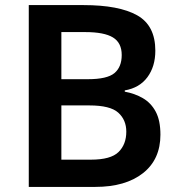

<svg xmlns="http://www.w3.org/2000/svg" viewBox="-20 -734 704 754"><path d="M308 -714Q447 -714 518.5 -674Q590 -634 590 -535Q590 -473 559 -431Q528 -389 470 -379V-374Q509 -367 541 -348.5Q573 -330 591.5 -295.5Q610 -261 610 -205Q610 -108 541.5 -54Q473 0 354 0H93V-714ZM325 -423Q401 -423 429.5 -447Q458 -471 458 -518Q458 -566 423.5 -587Q389 -608 315 -608H221V-423ZM221 -320V-107H337Q415 -107 445.5 -137Q476 -167 476 -217Q476 -263 444.5 -291.5Q413 -320 331 -320Z"/></svg>

Font: Noto Sans Bassa Vah SemiBold
Style: Regular
Weight: 600
Designer: Monotype Design Team
Foundry: Monotype Imaging Inc.
Version: Version 2.002; ttfautohint (v1.8.4.7-5d5b)